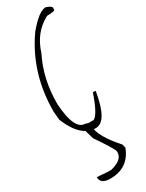

<svg xmlns="http://www.w3.org/2000/svg" viewBox="-303 -887 967 1275"><g transform="rotate(-30 180.0 -249.5)"><path d="M318.8 -850.1Q359.9 -835.9 359.9 -823.2V-809.1Q359.9 -795.9 298.8 -795.9Q184.1 -735.8 142.1 -600.1Q64.9 -446.8 64.9 -257.8V-251Q78.1 -48.8 159.2 -48.8L180.2 -42H220.2Q258.8 -59.1 308.1 -204.1H328.1V-196.8Q293 12.2 207 12.2Q92.8 12.2 23.9 -157.2L18.1 -224.1Q18.1 -516.1 176.8 -742.2Q265.1 -850.1 318.8 -850.1ZM189.5 -21V-6.8Q189.5 65.9 304.7 194.8L311.5 222.2Q262.7 351.1 122.6 351.1Q48.3 351.1 48.3 296.9L129.4 303.2H156.2Q250.5 280.8 250.5 222.2V215.8Q250.5 198.2 156.2 60.1L135.3 -13.2Z"/></g></svg>

Font: Loved by the King
Style: Regular
Weight: 400
Designer: Kimberly Geswein
Foundry: Kimberly Geswein
Version: Version 1.002 2006